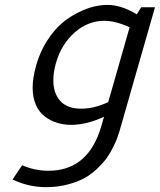

<svg xmlns="http://www.w3.org/2000/svg" viewBox="-20 -500 653 784"><path d="M418.5 -480Q475.6 -480 538.6 -441.4L556.6 -470.2H612.8L468.3 34.2Q463.9 48.8 459.2 62Q454.6 75.2 442.6 99.9Q430.7 124.5 416.3 144.5Q401.9 164.6 377.7 188Q353.5 211.4 325.2 227.1Q296.9 242.7 256.1 253.4Q215.3 264.2 168.9 264.2Q96.2 264.2 31.2 232.9L70.3 174.8Q122.6 197.3 177.7 197.3Q342.3 197.3 394.5 12.2L404.8 -23.4Q334 9.8 270.5 9.8Q239.7 9.8 212.4 1.2Q185.1 -7.3 162.4 -24.7Q139.6 -42 126.5 -72Q113.3 -102.1 113.3 -142.1Q113.3 -181.6 127.9 -233.9Q143.6 -288.6 171.6 -332.5Q199.7 -376.5 230.7 -403.3Q261.7 -430.2 297.4 -448Q333 -465.8 362.8 -472.9Q392.6 -480 418.5 -480ZM405.3 -415Q339.4 -415 285.2 -367.7Q231 -320.3 208.5 -242.7Q197.8 -206.1 197.8 -171.9Q197.8 -119.1 226.3 -87.6Q254.9 -56.2 312 -56.2Q364.3 -56.2 421.9 -83L509.3 -388.7Q451.7 -415 405.3 -415Z"/></svg>

Font: Cantarell
Style: Italic
Weight: 400
Italic angle: -16°
Designer: Dave Crossland
Version: Version 1.004